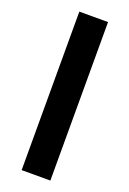

<svg xmlns="http://www.w3.org/2000/svg" viewBox="-142 -778 558 828"><g transform="rotate(20 137.5 -363.5)"><path d="M203.5 -727.3V0H71.7V-727.3Z"/></g></svg>

Font: Inter Zeller Semi Bold
Style: Regular
Weight: 600
Designer: Rasmus Andersson; Joe Bland
Foundry: zeller
Version: Version 3.015;git-dec3a8cb1